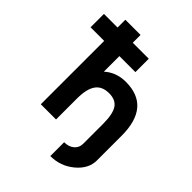

<svg xmlns="http://www.w3.org/2000/svg" viewBox="-256 -871 1187 1187"><g transform="rotate(45 337.5 -277.0)"><path d="M132 0V-554H13V-671H132V-739H265V-671H405V-554H265V-418Q323 -470 406 -470Q623 -470 623 -215V0Q623 73 556 129Q489 185 400 185V64Q440 64 465 43Q490 22 490 -13V-185Q490 -273 465 -310Q440 -347 382 -347Q322 -347 293.5 -307Q265 -267 265 -183V0Z"/></g></svg>

Font: Involve
Style: Bold
Weight: 700
Designer: Stefan Peev
Foundry: Context Ltd.
Version: Version 1.001